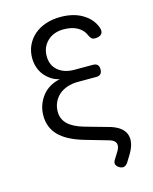

<svg xmlns="http://www.w3.org/2000/svg" viewBox="-132 -827 864 1082"><g transform="rotate(-15 300.0 -285.5)"><path d="M452 -598Q440 -630 407.5 -649Q375 -668 326 -668Q267 -668 231 -633.5Q195 -599 195 -546Q195 -493 231 -462.5Q267 -432 326 -432H434Q452 -432 460.5 -423Q469 -414 469 -397Q469 -379 460.5 -370Q452 -361 434 -361H328Q294 -361 265.5 -351.5Q237 -342 217 -324.5Q197 -307 185.5 -282Q174 -257 174 -227Q174 -185 204 -155.5Q234 -126 297 -108L442 -67Q476 -56 497 -39Q518 -22 525.5 1.5Q533 25 527 52.5Q521 80 502 111L478 150Q468 165 455.5 168.5Q443 172 428 163Q413 154 409.5 142Q406 130 416 115L442 73Q456 49 450.5 31Q445 13 417 4L275 -37Q180 -65 135 -111.5Q90 -158 90 -227Q90 -260 100.5 -289Q111 -318 129.5 -341.5Q148 -365 174.5 -380.5Q201 -396 233 -402Q206 -408 184 -422.5Q162 -437 146 -457Q130 -477 121.5 -503Q113 -529 113 -557Q113 -597 128.5 -630.5Q144 -664 172 -688.5Q200 -713 239.5 -726.5Q279 -740 326 -740Q402 -740 454.5 -708.5Q507 -677 526 -625Q530 -614 529.5 -604Q529 -594 524 -587.5Q519 -581 509 -577Q499 -573 485 -573Q472 -573 465 -579Q458 -585 452 -598Z"/></g></svg>

Font: Maple Mono NL Light
Style: Regular
Weight: 300
Monospace: yes
Designer: subframe7536
Version: Version 7.000